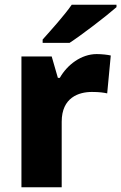

<svg xmlns="http://www.w3.org/2000/svg" viewBox="-20 -786 509 806"><path d="M469 -756V-766H281C250 -721 192 -657 159 -620V-606H272C324 -640 426 -718 469 -756ZM386 -559C321 -559 262 -514 231 -459H223L197 -549H70V0H239V-275C239 -377 311 -400 366 -400C398 -400 416 -397 430 -394L445 -553C433 -556 407 -559 386 -559Z"/></svg>

Font: Noto Sans Thai Looped ExtraBold
Style: Regular
Weight: 800
Designer: Cadson Demak Team
Foundry: Cadson Demak Co., Ltd.
Version: Version 1.001